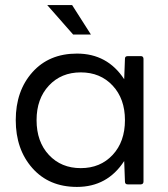

<svg xmlns="http://www.w3.org/2000/svg" viewBox="-20 -726 663 756"><path d="M298 -64Q375 -64 423.5 -116Q472 -168 472 -253Q472 -337 423.5 -389Q375 -441 298 -441Q221 -441 172.5 -389Q124 -337 124 -253Q124 -168 172.5 -116Q221 -64 298 -64ZM283 10Q173 10 107.5 -64Q42 -138 42 -253Q42 -368 107.5 -441.5Q173 -515 283 -515Q403 -515 469 -414L472 -495Q472 -505 483 -505H535Q544 -505 545 -495V-11Q545 -1 535 0H483Q472 0 472 -11L469 -92Q403 10 283 10ZM338 -590H268L166 -706H264Z"/></svg>

Font: YamahaIndonesia935. App
Style: Regular
Weight: 400
Designer: Dalton Maag Ltd
Foundry: Dalton Maag Ltd
Version: Version 1.002; January 01, 2024; Regular/Italic